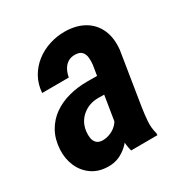

<svg xmlns="http://www.w3.org/2000/svg" viewBox="-134 -644 727 760"><g transform="rotate(-30 229.5 -264.5)"><path d="M253.4 -114.3 294.4 -369.1Q296.4 -385.7 294.7 -401.9Q293 -418 283.7 -428.2Q274.4 -438.5 253.9 -439Q233.4 -439.5 219.7 -430.4Q206.1 -421.4 198 -406.2Q189.9 -391.1 187 -373L64.9 -372.6Q67.9 -411.6 85.2 -442.4Q102.5 -473.1 130.4 -494.9Q158.2 -516.6 193.1 -527.8Q228 -539.1 265.1 -538.6Q316.9 -537.6 352.8 -516.1Q388.7 -494.6 405.3 -456.5Q421.9 -418.5 416.5 -366.7L377.9 -125Q373.5 -96.2 371.3 -66.4Q369.1 -36.6 377 -8.8L376.5 0L256.3 0.5Q248.5 -27.3 249.3 -56.6Q250 -85.9 253.4 -114.3ZM305.2 -322.3 292.5 -244.1 247.1 -244.6Q226.1 -244.6 208 -238.3Q189.9 -231.9 175.3 -219.7Q160.6 -207.5 151.6 -190.9Q142.6 -174.3 140.1 -153.3Q138.2 -137.7 140.4 -123.5Q142.6 -109.4 151.9 -100.1Q161.1 -90.8 179.2 -90.3Q198.7 -90.3 217.3 -98.6Q235.8 -106.9 248.8 -121.8Q261.7 -136.7 264.6 -156.7L286.1 -105.5Q278.3 -82 265.6 -61Q252.9 -40 235.1 -23.9Q217.3 -7.8 195.6 1.7Q173.8 11.2 147 10.7Q103.5 10.3 73 -11Q42.5 -32.2 27.3 -66.9Q12.2 -101.6 14.2 -143.1Q17.1 -189.9 36.4 -223.9Q55.7 -257.8 86.9 -279.8Q118.2 -301.8 158 -312.3Q197.8 -322.8 241.2 -322.8Z"/></g></svg>

Font: Roboto Condensed SemiBold
Style: Italic
Weight: 600
Italic angle: -12°
Designer: Christian Robertson
Foundry: Google
Version: Version 3.008; 2023